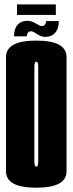

<svg xmlns="http://www.w3.org/2000/svg" viewBox="-20 -869 338 893"><path d="M148.8 4Q8 4 8 -72.2Q8 -148.5 8 -337.8Q8 -526.8 8 -603.5Q8 -680.2 148.8 -680.2Q289.5 -680.2 289.5 -603.4Q289.5 -526.5 289.5 -337.8Q289.5 -148.5 289.5 -72.2Q289.5 4 148.8 4ZM148.8 -94Q157.8 -94 157.8 -117.5Q157.8 -141 157.8 -337.8Q157.8 -538 157.8 -560.1Q157.8 -582.2 148.8 -582.2Q139.8 -582.2 139.8 -560.1Q139.8 -538 139.8 -337.8Q139.8 -141 139.8 -117.5Q139.8 -94 148.8 -94ZM189.8 -697.5Q179.1 -697.5 169.9 -701.4Q160.8 -705.2 152.5 -710.6Q144.2 -715.9 137.4 -719.8Q130.5 -723.6 124.9 -723.6Q116.6 -723.6 112.3 -719.9Q108 -716.1 106.6 -710.7Q105.1 -705.2 105.1 -700.1H45.2Q45.2 -710 47 -720.3Q48.8 -730.6 52.9 -739.9Q57.1 -749.1 64.3 -756.4Q71.5 -763.6 82.4 -767.9Q93.4 -772.2 109 -772.2Q119.6 -772.2 128.9 -768.6Q138.2 -764.9 146.4 -759.9Q154.6 -755 161.8 -751.3Q168.9 -747.6 174.6 -747.6Q181.8 -747.6 186.1 -751.4Q190.4 -755.1 192.4 -760.8Q194.4 -766.4 194.4 -771.1H253.5Q253.5 -761.2 251.8 -750.8Q250 -740.2 245.8 -730.8Q241.6 -721.4 234.4 -713.8Q227.2 -706.1 216.3 -701.8Q205.4 -697.5 189.8 -697.5ZM59.1 -799.6V-848.6H239.6V-799.6Z"/></svg>

Font: Anybody UltraCondensed Thin
Style: Regular
Weight: 100
Width: 1
Designer: Tyler Finck
Foundry: Etcetera Type Company
Version: Version 1.110